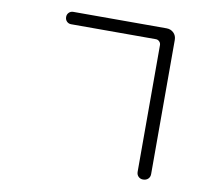

<svg xmlns="http://www.w3.org/2000/svg" viewBox="-86 -870 1173 1024"><g transform="rotate(10 500.0 -358.0)"><path d="M230 -699Q216 -699 206.5 -708.5Q197 -718 197 -733Q197 -747 206.5 -756.5Q216 -766 230 -766H735Q758 -766 773.5 -751Q789 -736 789 -712V14Q789 30 778.5 40Q768 50 751 50Q736 50 726 40Q716 30 716 14V-671Q716 -683 708 -691Q700 -699 689 -699Z"/></g></svg>

Font: Chiron GoRound TC N
Style: Regular
Weight: 350
Designer: Ryoko NISHIZUKA 西塚涼子 (kana, bopomofo & ideographs); Paul D. Hunt (Latin, Greek & Cyrillic); Sandoll Communications 산돌커뮤니
Foundry: Adobe
Version: Version 1.000;hotconv 1.1.1;makeotfexe 2.6.0